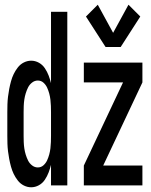

<svg xmlns="http://www.w3.org/2000/svg" viewBox="-20 -785 640 813"><path d="M427 -586 344 -715 394 -765 459 -646 524 -765 574 -715 491 -586ZM112 8Q96 8 81 0.5Q66 -7 55.5 -20.5Q45 -34 38 -48.5Q31 -63 26.5 -79.5Q22 -96 19 -112Q16 -128 14 -144Q12 -160 11.5 -176.5Q11 -193 11 -210V-310Q11 -327 11.5 -343.5Q12 -360 14 -376Q16 -392 19 -408Q22 -424 26.5 -440.5Q31 -457 38 -471.5Q45 -486 55.5 -499.5Q66 -513 81 -520.5Q96 -528 112 -528Q129 -528 144.5 -519.5Q160 -511 170 -496Q180 -481 186 -465Q192 -449 196 -433V-735H265V0H196V-87Q192 -71 186 -55Q180 -39 170 -24Q160 -9 144.5 -0.5Q129 8 112 8ZM335 0V-84L501 -436H335V-520H583V-436L417 -84H583V0ZM140 -76Q154 -76 164 -85Q174 -94 179.5 -106Q185 -118 188.5 -131Q192 -144 193.5 -157Q195 -170 195.5 -183.5Q196 -197 196 -210V-310Q196 -323 195.5 -336.5Q195 -350 193.5 -363Q192 -376 188.5 -389Q185 -402 179.5 -414Q174 -426 164 -435Q154 -444 140 -444Q127 -444 116 -435.5Q105 -427 99 -415Q93 -403 89 -390Q85 -377 83 -363.5Q81 -350 80.5 -336.5Q80 -323 80 -310V-210Q80 -197 80.5 -183.5Q81 -170 83 -156.5Q85 -143 89 -130Q93 -117 99 -105Q105 -93 116 -84.5Q127 -76 140 -76Z"/></svg>

Font: Iosevka Custom Medium Extended
Style: Regular
Weight: 500
Width: 7
Monospace: yes
Designer: Belleve Invis
Foundry: Belleve Invis
Version: Version 11.2.4; ttfautohint (v1.8.4)